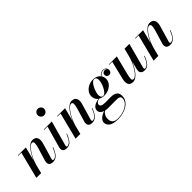

<svg xmlns="http://www.w3.org/2000/svg" viewBox="81 -1773 3046 3046"><g transform="rotate(-45 1603.5 -250.0)"><path d="M130.5 -451H60.5V-460H240L180 -223.5Q197.5 -268.5 221.2 -312Q245 -355.5 273 -391.2Q301 -427 331.5 -448.2Q362 -469.5 394 -469.5Q457.5 -469.5 477.5 -425.5Q497.5 -381.5 479.5 -319.5L400 -47Q397 -37 397 -28.5Q397 -10.5 413.5 -10.5Q449 -10.5 479.5 -45.8Q510 -81 540.5 -158L549 -155.5Q514.5 -67 476.5 -28.5Q438.5 10 383 10Q300.5 10 300.5 -60Q300.5 -71 302.8 -81.5Q305 -92 307.5 -100.5L371 -312Q388 -370 388.8 -406.5Q389.5 -443 356.5 -443Q336.5 -443 309.8 -418.8Q283 -394.5 254.8 -352.8Q226.5 -311 201.8 -258Q177 -205 160.5 -147.5L123 0H16.5Z M734 -687.5Q734 -717 754.8 -738.5Q775.5 -760 806 -760Q836.5 -760 857.8 -738.5Q879 -717 879 -687.5Q879 -658 857.8 -636.2Q836.5 -614.5 806 -614.5Q775.5 -614.5 754.8 -636.2Q734 -658 734 -687.5ZM857 -155.5Q823 -70 787.5 -30Q752 10 694.5 10Q650.5 10 630.8 -8Q611 -26 611 -56.5Q611 -66.5 612.8 -77Q614.5 -87.5 617 -95.5L717 -451H643V-460H822.5L706 -41Q704 -33.5 704 -25Q704 -7 720.5 -7Q753 -7 783 -39.5Q813 -72 848.5 -158Z M1010 -451H940V-460H1119.5L1059.5 -223.5Q1077 -268.5 1100.8 -312Q1124.5 -355.5 1152.5 -391.2Q1180.5 -427 1211 -448.2Q1241.5 -469.5 1273.5 -469.5Q1337 -469.5 1357 -425.5Q1377 -381.5 1359 -319.5L1279.5 -47Q1276.5 -37 1276.5 -28.5Q1276.5 -10.5 1293 -10.5Q1328.5 -10.5 1359 -45.8Q1389.5 -81 1420 -158L1428.5 -155.5Q1394 -67 1356 -28.5Q1318 10 1262.5 10Q1180 10 1180 -60Q1180 -71 1182.2 -81.5Q1184.5 -92 1187 -100.5L1250.5 -312Q1267.5 -370 1268.2 -406.5Q1269 -443 1236 -443Q1216 -443 1189.2 -418.8Q1162.5 -394.5 1134.2 -352.8Q1106 -311 1081.2 -258Q1056.5 -205 1040 -147.5L1002.5 0H896Z M1704 -160Q1650 -160 1610.5 -183Q1572.5 -178 1554 -159.5Q1535.5 -141 1535.5 -122Q1535.5 -101 1549.8 -90.2Q1564 -79.5 1586 -75.5Q1608 -71.5 1632 -71.5Q1649.5 -71.5 1674.8 -71.8Q1700 -72 1724.2 -72.2Q1748.5 -72.5 1763 -72.5Q1822 -72.5 1861.2 -47Q1900.5 -21.5 1900.5 42Q1900.5 96.5 1873.2 137.5Q1846 178.5 1801.2 205.8Q1756.5 233 1702.5 246.5Q1648.5 260 1595 260Q1488 260 1440.2 225.5Q1392.5 191 1392.5 139Q1392.5 108 1413.2 81.5Q1434 55 1465.2 36.8Q1496.5 18.5 1528 11Q1492 0 1471.2 -23Q1450.5 -46 1450.5 -77.5Q1450.5 -123 1494.2 -152.5Q1538 -182 1602 -189Q1576.5 -206.5 1562 -233.8Q1547.5 -261 1547.5 -296.5Q1547.5 -344.5 1576 -383.8Q1604.5 -423 1651.5 -446.2Q1698.5 -469.5 1754 -469.5Q1836.5 -469.5 1880.5 -415.5Q1919.5 -465 1972 -465Q2002.5 -465 2023.2 -446Q2044 -427 2044 -395Q2044 -370.5 2029.2 -353.5Q2014.5 -336.5 1989.5 -336.5Q1968 -336.5 1951.8 -350.5Q1935.5 -364.5 1935.5 -388.5Q1935.5 -414 1952.5 -428Q1969.5 -442 1991 -442Q2011 -442 2026 -430Q2008.5 -457 1973 -457Q1923.5 -457 1886 -408.5Q1910.5 -374 1910.5 -328.5Q1910.5 -281 1881.8 -242.8Q1853 -204.5 1806 -182.2Q1759 -160 1704 -160ZM1690 -169.5Q1712 -169.5 1734.5 -194Q1757 -218.5 1776 -255.2Q1795 -292 1806.2 -330.5Q1817.5 -369 1817.5 -397Q1817.5 -424 1805.8 -441.8Q1794 -459.5 1767.5 -459.5Q1745.5 -459.5 1723 -435.2Q1700.5 -411 1681.8 -374.5Q1663 -338 1651.5 -299.5Q1640 -261 1640 -233Q1640 -206.5 1652 -188Q1664 -169.5 1690 -169.5ZM1477.5 141.5Q1477.5 192.5 1507.2 220.8Q1537 249 1599.5 249Q1676.5 249 1739.2 224.8Q1802 200.5 1839 161Q1876 121.5 1876 75.5Q1876 47.5 1857.2 34.5Q1838.5 21.5 1804.5 21.5H1601.5Q1571 21.5 1544.5 15.5Q1514.5 30.5 1496 64.5Q1477.5 98.5 1477.5 141.5Z M2281.5 -460 2202.5 -148.5Q2188 -89.5 2186.2 -53.2Q2184.5 -17 2218.5 -17Q2239 -17 2266.5 -41.8Q2294 -66.5 2323 -109Q2352 -151.5 2377.2 -205.5Q2402.5 -259.5 2418 -317.5L2454 -460H2563L2450.5 -41Q2448.5 -33 2448.5 -23.5Q2448.5 -7 2464.5 -7Q2497 -7 2527.5 -39.8Q2558 -72.5 2592.5 -158L2601 -155.5Q2567.5 -70 2531.5 -30Q2495.5 10 2442.5 10Q2398.5 10 2377.8 -10.2Q2357 -30.5 2357 -57Q2357 -71.5 2361.5 -91.5L2397 -233Q2379 -188.5 2355 -145.2Q2331 -102 2302.8 -67Q2274.5 -32 2243.8 -11Q2213 10 2181.5 10Q2135.5 10 2113.5 -10.2Q2091.5 -30.5 2088 -64.5Q2084.5 -98.5 2094 -141L2170 -451H2103V-460Z M2760.5 -451H2690.5V-460H2870L2810 -223.5Q2827.5 -268.5 2851.2 -312Q2875 -355.5 2903 -391.2Q2931 -427 2961.5 -448.2Q2992 -469.5 3024 -469.5Q3087.5 -469.5 3107.5 -425.5Q3127.5 -381.5 3109.5 -319.5L3030 -47Q3027 -37 3027 -28.5Q3027 -10.5 3043.5 -10.5Q3079 -10.5 3109.5 -45.8Q3140 -81 3170.5 -158L3179 -155.5Q3144.5 -67 3106.5 -28.5Q3068.5 10 3013 10Q2930.5 10 2930.5 -60Q2930.5 -71 2932.8 -81.5Q2935 -92 2937.5 -100.5L3001 -312Q3018 -370 3018.8 -406.5Q3019.5 -443 2986.5 -443Q2966.5 -443 2939.8 -418.8Q2913 -394.5 2884.8 -352.8Q2856.5 -311 2831.8 -258Q2807 -205 2790.5 -147.5L2753 0H2646.5Z"/></g></svg>

Font: Bodoni* 24pt Medium
Style: Italic
Weight: 500
Italic angle: -13°
Version: Version 2.3